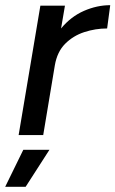

<svg xmlns="http://www.w3.org/2000/svg" viewBox="-48 -522 446 742"><path d="M24 0 108 -500H203L188 -412Q226 -458 276.5 -480Q327 -502 378 -502L366 -412Q321 -412 278 -398Q235 -384 204 -353Q173 -322 164 -270L119 0ZM-28 200 42 57H143L51 200Z"/></svg>

Font: Figtree Medium
Style: Italic
Weight: 500
Italic angle: -9.5°
Foundry: Erik Kennedy
Version: Version 2.001; ttfautohint (v1.8.4.7-5d5b);gftools[0.9.27]